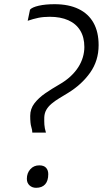

<svg xmlns="http://www.w3.org/2000/svg" viewBox="-20 -889 490 915"><path d="M199 -257H134Q134 -269 129 -284.8Q124 -300.5 124 -337Q124 -370.5 144.2 -396.8Q164.5 -423 196.2 -444.8Q228 -466.5 262 -486Q293.5 -504 316.2 -525.2Q339 -546.5 353.5 -569.5Q368 -592.5 375 -616.8Q382 -641 382 -665Q382 -711.5 362.2 -743.8Q342.5 -776 305.5 -792.5Q268.5 -809 217 -809Q186.5 -809 162.5 -804Q138.5 -799 112 -790L123 -843Q133 -854.5 164.8 -861.8Q196.5 -869 240 -869Q307.5 -869 354.5 -846.2Q401.5 -823.5 425.8 -780Q450 -736.5 450 -674Q450 -600 409.8 -543Q369.5 -486 304 -446Q281.5 -432.5 261.5 -420.2Q241.5 -408 225.8 -394.8Q210 -381.5 201 -366Q192 -350.5 191 -330Q190.5 -311.5 191.5 -294.8Q192.5 -278 199 -257ZM152 6Q133.5 6 120.8 -5.5Q108 -17 108 -37Q108 -64 124.5 -82.5Q141 -101 167 -101Q189 -101 199.5 -89.5Q210 -78 210 -59Q210 -27 195 -10.5Q180 6 152 6Z"/></svg>

Font: Merriweather Sans Variable Regular
Style: Italic
Weight: 300
Italic angle: -8°
Designer: Eben Sorkin
Foundry: Eben Sorkin
Version: Version 2.001